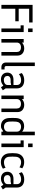

<svg xmlns="http://www.w3.org/2000/svg" viewBox="1734 -2524 802 4309"><g transform="rotate(90 2134.5 -369.0)"><path d="M89 0H175V-312H457V-388H175V-623H483V-700H89Z M618 0H699V-500H548V-431H618ZM618 -599H699V-700H618Z M855 0H935V-347C935 -400 973 -439 1041 -439C1117 -439 1147 -399 1147 -344V0H1227V-363C1227 -452 1164 -512 1062 -512C1002 -512 960 -485 935 -461V-500H855Z M1486 0H1538V-71H1497C1476 -71 1462 -86 1462 -107V-750H1383V-100C1383 -40 1424 0 1486 0Z M1907 -36 1938 10 2006 -32 1963 -96V-353C1963 -444 1903 -512 1783 -512C1720 -512 1668 -496 1619 -458L1643 -393C1685 -425 1726 -442 1778 -442C1852 -442 1887 -403 1887 -348V-271H1771C1672 -271 1609 -221 1609 -133C1609 -48 1668 10 1762 10C1823 10 1862 -12 1891 -38C1897 -43 1902 -43 1907 -36ZM1773 -54C1719 -54 1684 -87 1684 -134C1684 -181 1718 -207 1774 -207H1830L1872 -217C1882 -219 1887 -215 1887 -207V-138C1887 -87 1837 -54 1773 -54Z M2123 0H2203V-347C2203 -400 2241 -439 2309 -439C2385 -439 2415 -399 2415 -344V0H2495V-363C2495 -452 2432 -512 2330 -512C2270 -512 2228 -485 2203 -461V-500H2123Z M2809 10C2837 10 2856 5 2874 -7L2917 -35C2927 -42 2934 -38 2934 -28V0H3015V-750H2934V-465C2910 -491 2864 -510 2812 -510C2698 -510 2639 -440 2629 -340C2627 -306 2626 -279 2626 -251C2626 -224 2626 -197 2629 -162C2638 -60 2697 10 2809 10ZM2825 -58C2746 -58 2714 -113 2709 -168C2706 -223 2704 -278 2710 -333C2716 -393 2751 -441 2825 -441C2892 -441 2934 -404 2934 -350V-148C2934 -97 2891 -58 2825 -58Z M3201 0H3282V-500H3131V-431H3201ZM3201 -599H3282V-700H3201Z M3617 12C3676 12 3719 -3 3765 -34L3743 -94C3705 -69 3666 -58 3620 -58C3545 -58 3503 -109 3498 -169C3493 -224 3493 -274 3498 -329C3503 -390 3545 -442 3619 -442C3666 -442 3700 -429 3734 -405L3757 -468C3718 -496 3675 -511 3616 -511C3499 -511 3432 -435 3421 -335C3417 -304 3416 -276 3416 -249C3416 -222 3417 -195 3421 -163C3432 -64 3499 12 3617 12Z M4132 -36 4163 10 4231 -32 4188 -96V-353C4188 -444 4128 -512 4008 -512C3945 -512 3893 -496 3844 -458L3868 -393C3910 -425 3951 -442 4003 -442C4077 -442 4112 -403 4112 -348V-271H3996C3897 -271 3834 -221 3834 -133C3834 -48 3893 10 3987 10C4048 10 4087 -12 4116 -38C4122 -43 4127 -43 4132 -36ZM3998 -54C3944 -54 3909 -87 3909 -134C3909 -181 3943 -207 3999 -207H4055L4097 -217C4107 -219 4112 -215 4112 -207V-138C4112 -87 4062 -54 3998 -54Z"/></g></svg>

Font: Finlandica
Style: Regular
Weight: 400
Designer: Niklas Ekholm, Juho Hiilivirta, Jaakko Suomalainen
Foundry: Helsinki Type Studio
Version: Version 2.000;Glyphs 3.2 (3202)